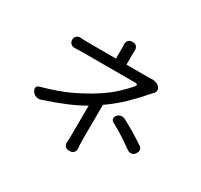

<svg xmlns="http://www.w3.org/2000/svg" viewBox="-171 -1022 1342 1285"><g transform="rotate(30 500.0 -379.5)"><path d="M899 -166Q888 -152 872 -150Q856 -148 841 -159Q800 -188 757.5 -216Q715 -244 667 -269Q652 -277 650 -290.5Q648 -304 659 -317Q670 -331 687 -333.5Q704 -336 719 -328Q763 -305 805 -280Q847 -255 893 -224Q908 -215 910 -199.5Q912 -184 901 -170ZM801 -629Q812 -618 812.5 -604Q813 -590 802 -578Q794 -570 788.5 -564Q783 -558 771 -545Q734 -500 674 -442.5Q614 -385 545 -337L544 -68Q544 -48 545 -30.5Q546 -13 547 0Q548 19 537 30.5Q526 42 507 42H500Q482 42 471.5 30.5Q461 19 462 0Q463 -14 463.5 -32Q464 -50 464 -68L465 -285Q401 -248 329.5 -218.5Q258 -189 166 -159Q150 -154 132.5 -160Q115 -166 104 -181L101 -186Q91 -202 96.5 -214.5Q102 -227 119 -231Q244 -265 330 -306Q416 -347 484 -391Q551 -434 595.5 -476Q640 -518 669 -552Q677 -561 674 -567.5Q671 -574 659 -574Q632 -574 589 -574Q546 -574 497 -574Q448 -574 401.5 -574Q355 -574 320.5 -574Q286 -574 272 -574Q252 -574 229 -573.5Q206 -573 191 -572Q173 -572 161 -583Q149 -594 149 -612Q149 -631 161 -641.5Q173 -652 191 -651Q207 -650 230 -649.5Q253 -649 270 -649H466V-713Q466 -734 466 -741Q466 -748 465 -758Q464 -777 474.5 -789Q485 -801 504 -801H510Q529 -801 539 -789Q549 -777 548 -758Q547 -748 547 -741Q547 -734 547 -713V-649H712Q720 -649 726.5 -649Q733 -649 739 -650Q756 -651 773 -646Q790 -641 801 -629Z"/></g></svg>

Font: Chiron GoRound TC
Style: Regular
Weight: 400
Designer: Ryoko NISHIZUKA 西塚涼子 (kana, bopomofo & ideographs); Paul D. Hunt (Latin, Greek & Cyrillic); Sandoll Communications 산돌커뮤니
Foundry: Adobe
Version: Version 1.000;hotconv 1.1.1;makeotfexe 2.6.0